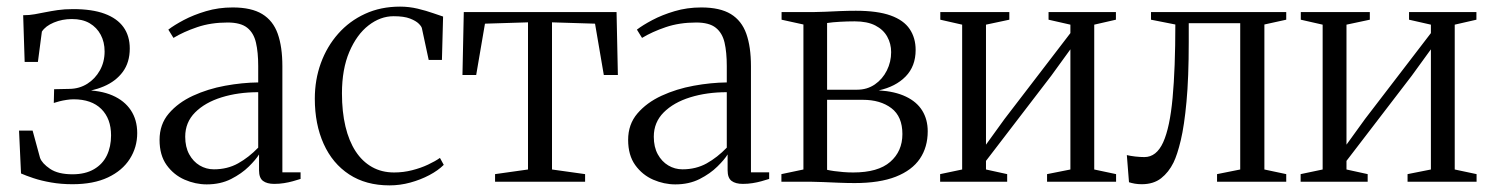

<svg xmlns="http://www.w3.org/2000/svg" viewBox="-20 -549 4501 580"><path d="M199 7.5Q164.5 7.5 134.5 2.2Q104.5 -3 81.2 -10.8Q58 -18.5 43.5 -25L37.5 -154.5H78.5L101 -72Q107 -55.5 131.2 -39Q155.5 -22.5 199 -22.5Q237.5 -22.5 263.8 -37.8Q290 -53 302.8 -79.5Q315.5 -106 315.5 -140Q315.5 -190.5 286 -219.8Q256.5 -249 202.5 -249Q192 -249 180.8 -247.2Q169.5 -245.5 159.8 -243Q150 -240.5 142.5 -238L143.5 -279.5L190.5 -280.5Q220 -281 243.8 -296Q267.5 -311 281.8 -336.5Q296 -362 296 -393.5Q296 -422 284.2 -444Q272.5 -466 250.8 -478.8Q229 -491.5 197 -491.5Q168 -491.5 142.8 -481Q117.5 -470.5 106.5 -453.5L94.5 -362H54.5L50 -503Q69 -503 85 -506Q101 -509 117.5 -512.2Q134 -515.5 154.2 -518.5Q174.5 -521.5 201 -521.5Q258.5 -521.5 296.2 -507.5Q334 -493.5 353 -467Q372 -440.5 372 -402.5Q372 -360.5 351 -332Q330 -303.5 293.5 -288Q257 -272.5 211 -269L231.5 -276.5Q283 -276.5 319.5 -260.8Q356 -245 375.2 -216Q394.5 -187 394.5 -147Q394.5 -104 372 -68.8Q349.5 -33.5 306 -13Q262.5 7.5 199 7.5Z M604.5 8Q570.5 8 537.8 -6.2Q505 -20.5 483.5 -50.2Q462 -80 462 -126.5Q462 -173.5 490 -206.2Q518 -239 563 -259.8Q608 -280.5 660 -290Q712 -299.5 760 -300V-349.5Q760 -391 753.2 -420.2Q746.5 -449.5 726.8 -465.2Q707 -481 667.5 -481Q617 -481 575.8 -467Q534.5 -453 504 -434.5L488.5 -459.5Q506 -473 535.2 -488.5Q564.5 -504 602.2 -515.2Q640 -526.5 683 -526.5Q739.5 -526.5 772.2 -506.5Q805 -486.5 819 -447Q833 -407.5 833 -349V-28.5H888V-8.5Q877 -5 864.5 -1.5Q852 2 838 4.2Q824 6.5 808.5 6.5Q786.5 6.5 774.5 -2.5Q762.5 -11.5 762.5 -34.5V-82.5Q753.5 -67.5 731.8 -46Q710 -24.5 678 -8.2Q646 8 604.5 8ZM626 -37.5Q667 -37.5 699.2 -55.5Q731.5 -73.5 760 -103V-270.5Q699.5 -270.5 649.5 -255Q599.5 -239.5 569.5 -209.5Q539.5 -179.5 539.5 -136Q539.5 -105 551.5 -83Q563.5 -61 583.2 -49.2Q603 -37.5 626 -37.5Z M1156.5 11Q1085.5 11 1035 -22Q984.5 -55 957.8 -114.2Q931 -173.5 931 -251Q931 -308 949.2 -358.2Q967.5 -408.5 1001.5 -447Q1035.5 -485.5 1082.8 -507.2Q1130 -529 1188.5 -529Q1215.5 -529 1241.8 -522.8Q1268 -516.5 1288.5 -509.2Q1309 -502 1318.5 -499L1315 -368H1275L1254.5 -463.5Q1253.5 -469 1245 -477.5Q1236.5 -486 1218.5 -493Q1200.5 -500 1169 -500Q1129 -500 1093.2 -472.2Q1057.5 -444.5 1035.2 -392.2Q1013 -340 1013 -267Q1013 -211.5 1023.5 -167.2Q1034 -123 1054.2 -92Q1074.5 -61 1103.8 -44.5Q1133 -28 1170.5 -28Q1198.5 -28 1225 -34.8Q1251.5 -41.5 1273.2 -51.8Q1295 -62 1309 -72L1320.5 -51Q1303.5 -34 1277 -20Q1250.5 -6 1219.5 2.5Q1188.5 11 1156.5 11Z M1475.5 0V-23L1575 -37V-481.5L1445 -477.5L1418.5 -322.5H1377L1381 -512.5H1842.5L1846.5 -322.5H1804L1777.5 -477.5L1647.5 -481.5V-37L1747.5 -23V0Z M2020 8Q1986 8 1953.2 -6.2Q1920.5 -20.5 1899 -50.2Q1877.5 -80 1877.5 -126.5Q1877.5 -173.5 1905.5 -206.2Q1933.5 -239 1978.5 -259.8Q2023.5 -280.5 2075.5 -290Q2127.5 -299.5 2175.5 -300V-349.5Q2175.5 -391 2168.8 -420.2Q2162 -449.5 2142.2 -465.2Q2122.5 -481 2083 -481Q2032.5 -481 1991.2 -467Q1950 -453 1919.5 -434.5L1904 -459.5Q1921.5 -473 1950.8 -488.5Q1980 -504 2017.8 -515.2Q2055.5 -526.5 2098.5 -526.5Q2155 -526.5 2187.8 -506.5Q2220.5 -486.5 2234.5 -447Q2248.5 -407.5 2248.5 -349V-28.5H2303.5V-8.5Q2292.5 -5 2280 -1.5Q2267.5 2 2253.5 4.2Q2239.5 6.5 2224 6.5Q2202 6.5 2190 -2.5Q2178 -11.5 2178 -34.5V-82.5Q2169 -67.5 2147.2 -46Q2125.5 -24.5 2093.5 -8.2Q2061.5 8 2020 8ZM2041.5 -37.5Q2082.5 -37.5 2114.8 -55.5Q2147 -73.5 2175.5 -103V-270.5Q2115 -270.5 2065 -255Q2015 -239.5 1985 -209.5Q1955 -179.5 1955 -136Q1955 -105 1967 -83Q1979 -61 1998.8 -49.2Q2018.5 -37.5 2041.5 -37.5Z M2562 4Q2539.5 4 2514.2 3Q2489 2 2466.8 1Q2444.5 0 2430 0H2340.5V-23L2407 -37V-475L2341 -489.5V-512.5H2436Q2452 -512.5 2472.8 -513.5Q2493.5 -514.5 2517.2 -515.5Q2541 -516.5 2565.5 -516.5Q2631 -516.5 2670.5 -502.2Q2710 -488 2728 -461.2Q2746 -434.5 2746 -398Q2746 -349 2715.8 -318Q2685.5 -287 2634.5 -276Q2683.5 -273 2716.5 -257.2Q2749.5 -241.5 2766 -214.8Q2782.5 -188 2782.5 -152.5Q2782.5 -104.5 2758.8 -69.5Q2735 -34.5 2686 -15.2Q2637 4 2562 4ZM2557.5 -28Q2632.5 -28 2669.2 -60Q2706 -92 2706 -144Q2706 -197 2672.8 -222.2Q2639.5 -247.5 2586.5 -247.5H2478.5V-36Q2487 -34 2499.8 -32.2Q2512.5 -30.5 2527.5 -29.2Q2542.5 -28 2557.5 -28ZM2478.5 -278H2569Q2599.5 -278 2622.8 -294Q2646 -310 2659 -336Q2672 -362 2672 -391.5Q2672 -417 2660.2 -438.2Q2648.5 -459.5 2624.2 -472Q2600 -484.5 2562 -484.5Q2539.5 -484.5 2517.2 -483.2Q2495 -482 2478.5 -479.5Z M2820 0V-23L2886.5 -37V-474.5L2820.5 -489.5V-512.5H3029V-489.5L2958.5 -474.5V-112L3014.5 -189.5L3213.5 -449V-474.5L3147.5 -489.5V-512.5H3351V-489.5L3285.5 -474.5V-37L3351.5 -23V0H3143V-23L3213.5 -37V-400L3155.5 -320L2958.5 -63V-37L3022.5 -23V0Z M3429 7.5Q3418 7.5 3408 5.8Q3398 4 3390.5 1.5L3384 -80.5Q3394 -78 3409.2 -76.2Q3424.5 -74.5 3437 -74.5Q3473.5 -74.5 3493.8 -119.2Q3514 -164 3522.2 -253.2Q3530.5 -342.5 3530.5 -475L3457 -489.5V-512.5H3865.5V-489.5L3799.5 -475V-37L3865.5 -23V0H3656.5V-23L3726.5 -37V-479H3571V-422Q3571 -314 3564.2 -241.8Q3557.5 -169.5 3547 -125.5Q3536.5 -81.5 3525 -58Q3510.5 -28.5 3487.5 -10.5Q3464.5 7.5 3429 7.5Z M3909 0V-23L3975.5 -37V-474.5L3909.5 -489.5V-512.5H4118V-489.5L4047.5 -474.5V-112L4103.5 -189.5L4302.5 -449V-474.5L4236.5 -489.5V-512.5H4440V-489.5L4374.5 -474.5V-37L4440.5 -23V0H4232V-23L4302.5 -37V-400L4244.5 -320L4047.5 -63V-37L4111.5 -23V0Z"/></svg>

Font: Merriweather 120pt Light
Style: Regular
Weight: 300
Version: Version 2.100